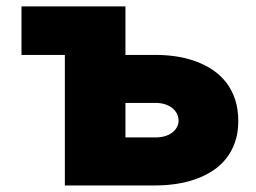

<svg xmlns="http://www.w3.org/2000/svg" viewBox="-20 -565 779 585"><path d="M362.2 -545.5V-397.7H454.5Q486.9 -397.7 518.1 -392.9Q549.4 -388.1 577.2 -377.8Q605.1 -367.5 628.7 -351.6Q652.3 -335.6 669.6 -313.2Q686.8 -290.8 696.4 -261.7Q706 -232.6 706 -196Q706 -160.2 696 -131.7Q686.1 -103.3 668.7 -81.5Q651.3 -59.7 627.3 -44.2Q603.3 -28.8 575.5 -19Q547.6 -9.2 516.7 -4.6Q485.8 0 454.5 0H177.6V-397.7H45.5V-545.5ZM362.2 -251.4V-146.3H454.5Q469.5 -146.3 482.2 -150Q495 -153.8 504.3 -160.7Q513.5 -167.6 518.8 -177Q524.1 -186.4 524.1 -197.4Q524.1 -209.2 518.8 -219.1Q513.5 -229 504.3 -236.3Q495 -243.6 482.2 -247.5Q469.5 -251.4 454.5 -251.4Z"/></svg>

Font: Inter P Black
Style: Regular
Weight: 900
Designer: Rasmus Andersson
Foundry: rsms
Version: Version 3.018;git-588b23468